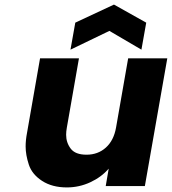

<svg xmlns="http://www.w3.org/2000/svg" viewBox="-20 -813 751 839"><path d="M458 -678 288 -596 309 -714 478 -793 619 -714 598 -596ZM711 -558 613 0H442L455 -76Q423 -39 374.5 -16.5Q326 6 272 6Q208 6 164 -22.5Q120 -51 106 -93.5Q92 -136 92 -173Q92 -201 98 -232L155 -558H325L272 -255Q269 -238 269 -224Q269 -190 289 -163.5Q309 -137 358 -137Q408 -137 442.5 -168Q477 -199 487 -255L540 -558Z"/></svg>

Font: Fz Poppins
Style: Bold Italic
Weight: 700
Italic angle: -10°
Designer: Ninad Kale (Devanagari), Jonny Pinhorn (Latin)
Foundry: Indian Type Foundry
Version: Vit hóa bi Vntype.Com & FontZin.Com